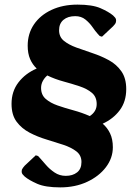

<svg xmlns="http://www.w3.org/2000/svg" viewBox="-20 -690 597 832"><path d="M241 122Q177 122 141.5 106.5Q106 91 87 75Q76 65 74.5 58.5Q73 52 75 45Q78 38 87 28L135 -17L145 -14L155 -3Q164 7 179.5 25Q195 43 216.5 57.5Q238 72 265 72Q295 72 314 57Q333 42 333 12Q333 -17 311 -34Q289 -51 254.5 -62.5Q220 -74 181.5 -85.5Q143 -97 108.5 -115Q74 -133 52 -162.5Q30 -192 30 -240Q30 -294 60 -333Q90 -372 139 -393Q121 -410 110.5 -434Q100 -458 100 -492Q100 -544 127 -584Q154 -624 203 -647Q252 -670 316 -670Q380 -670 415.5 -654.5Q451 -639 470 -623Q481 -613 482.5 -606.5Q484 -600 482 -593Q480 -586 470 -576L422 -531L412 -534L402 -545Q393 -555 380.5 -573Q368 -591 350 -605.5Q332 -620 306 -620Q274 -620 255 -604Q236 -588 236 -559Q236 -530 257 -513Q278 -496 311 -484Q344 -472 381.5 -459.5Q419 -447 452 -429Q485 -411 506 -381Q527 -351 527 -304Q527 -250 499 -212.5Q471 -175 425 -154Q445 -137 457 -112Q469 -87 469 -52Q469 -5 439 34.5Q409 74 357.5 98Q306 122 241 122ZM158 -309Q158 -279 178 -261.5Q198 -244 229.5 -233Q261 -222 298 -212Q335 -202 369 -187Q383 -196 391 -209Q399 -222 399 -239Q399 -270 378.5 -287.5Q358 -305 325 -316Q292 -327 255 -337Q218 -347 185 -363Q173 -353 165.5 -339Q158 -325 158 -309Z"/></svg>

Font: Spectral SC ExtraBold
Style: Regular
Weight: 800
Designer: Jean-Baptiste Levee
Foundry: Production Type
Version: Version 2.001